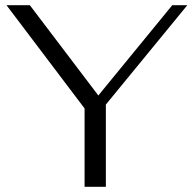

<svg xmlns="http://www.w3.org/2000/svg" viewBox="-20 -720 747 740"><path d="M306 -302 5 -700H95L359 -352L644 -700H702L388 -317V0H306Z"/></svg>

Font: Fahkwang Light
Style: Regular
Weight: 300
Version: Version 1.000; ttfautohint (v1.6)